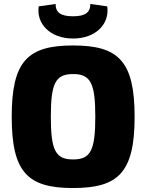

<svg xmlns="http://www.w3.org/2000/svg" viewBox="-20 -933 737 967"><path d="M435 -913C435 -870 409 -851 348 -851C286 -851 260 -870 260 -913L175 -901C162 -815 231 -739 348 -739C465 -739 533 -815 520 -901ZM348 -704C120 -704 39 -626 39 -345C39 -64 120 14 348 14C576 14 658 -64 658 -345C658 -626 576 -704 348 -704ZM348 -560C436 -560 460 -515 460 -345C460 -175 436 -130 348 -130C260 -130 236 -175 236 -345C236 -515 260 -560 348 -560Z"/></svg>

Font: Exo 2 Extra Bold
Style: Regular
Weight: 800
Designer: Natanael Gama
Version: Version 1.001;PS 001.001;hotconv 1.0.88;makeotf.lib2.5.64775